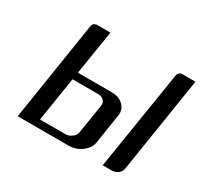

<svg xmlns="http://www.w3.org/2000/svg" viewBox="-100 -573 748 708"><g transform="rotate(30 274.0 -219.0)"><path d="M43.9 0 109.9 -420.9Q112.8 -438 130.9 -438H186L155.8 -250H300.8Q331.5 -250 349.6 -231.9Q364.7 -217.3 364.7 -196.8Q364.7 -193.8 363.8 -188L344.2 -62Q340.8 -37.1 315.4 -18.1Q291.5 0 261.2 0ZM121.1 -30.8H230Q244.1 -30.8 255.9 -40Q268.1 -48.3 271 -62L291 -188Q293 -201.2 284.2 -210Q274.9 -219.2 259.8 -219.2H150.9ZM405.8 0 473.1 -420.9Q476.1 -438 494.1 -438H547.9L483.9 -30.8Q481.4 -16.6 470.2 -8.8Q457 0 442.9 0Z"/></g></svg>

Font: Hhenum
Style: Italic
Weight: 400
Designer: T. Christopher White
Version: Version 1.0